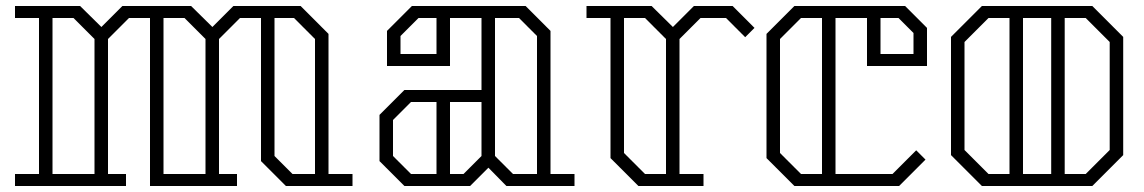

<svg xmlns="http://www.w3.org/2000/svg" viewBox="-20 -620 3814 640"><path d="M1155 -40V0H933L850 -83V-560H780L710 -490V-40H770V0H480V-560H410L340 -490V-40H400V0H30V-40H110V-560H30V-600H247L318 -530L388 -600H617L688 -530L758 -600H982L1075 -507V-40ZM295 -40V-490L225 -560H155V-40ZM665 -40V-490L595 -560H525V-40ZM955 -40H1030V-490L960 -560H895V-100Z M1895 -40V0H1668L1608 -61L1547 0H1328L1245 -83V-237L1328 -320H1585V-560H1480V-400H1270V-517L1353 -600H1732L1815 -517V-40ZM1435 -560H1375L1315 -500V-440H1435ZM1690 -40H1770V-500L1710 -560H1630V-100ZM1350 -40H1435V-280H1350L1290 -220V-100ZM1585 -100V-280H1480V-40H1525Z M2495 -527 2464 -496 2400 -560H2315L2245 -490V-40H2325V0H2108L2015 -93V-560H1935V-600H2152L2223 -530L2293 -600H2422ZM2200 -40V-490L2130 -560H2060V-110L2130 -40Z M2870 -400V-560H2765V-40H2955L3034 -119L3065 -88L2977 0H2628L2535 -93V-507L2628 -600H2997L3070 -527V-400ZM2720 -560H2650L2580 -490V-110L2650 -40H2720ZM2915 -440H3025V-510L2975 -560H2915Z M3724 -497V-103L3621 0H3253L3150 -103V-497L3253 -600H3621ZM3275 -40H3345V-560H3275L3195 -480V-120ZM3390 -560V-40H3484V-560ZM3679 -480 3599 -560H3529V-40H3599L3679 -120Z"/></svg>

Font: Kumar One Outline
Style: Regular
Weight: 400
Designer: Parimal Parmar
Foundry: Indian Type Foundry
Version: Version 1.000;PS 1.000;hotconv 1.0.88;makeotf.lib2.5.647800